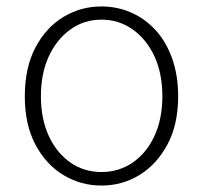

<svg xmlns="http://www.w3.org/2000/svg" viewBox="-20 -563 630 596"><path d="M295 13Q231 13 177 -19.5Q123 -52 90 -114Q57 -176 57 -264Q57 -353 90 -415.5Q123 -478 177 -510.5Q231 -543 295 -543Q343 -543 386 -524.5Q429 -506 462 -470.5Q495 -435 514 -382.5Q533 -330 533 -264Q533 -176 499.5 -114Q466 -52 412.5 -19.5Q359 13 295 13ZM295 -29Q349 -29 392 -58.5Q435 -88 459.5 -141Q484 -194 484 -264Q484 -335 459.5 -388Q435 -441 392 -471.5Q349 -502 295 -502Q241 -502 198.5 -471.5Q156 -441 131.5 -388Q107 -335 107 -264Q107 -194 131.5 -141Q156 -88 198.5 -58.5Q241 -29 295 -29Z"/></svg>

Font: Noto Sans KR ExtraLight
Style: Regular
Weight: 250
Designer: Ryoko NISHIZUKA  (kana, bopomofo & ideographs); Paul D. Hunt (Latin, Greek & Cyrillic); Sandoll Communications , Soo-you
Foundry: Adobe
Version: Version 2.004-H2;hotconv 1.0.118;makeotfexe 2.5.65603